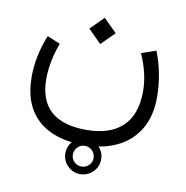

<svg xmlns="http://www.w3.org/2000/svg" viewBox="-82 -465 872 901"><g transform="rotate(10 353.5 -14.5)"><path d="M273.4 272Q273.4 236.8 298.3 211.7Q323.2 186.5 358.4 186.5Q393.6 186.5 418.7 211.7Q443.8 236.8 443.8 272Q443.8 307.1 418.7 332Q393.6 356.9 358.4 356.9Q323.2 356.9 298.3 332Q273.4 307.1 273.4 272ZM309.1 272Q309.1 292.5 323.5 306.6Q337.9 320.8 358.4 320.8Q378.9 320.8 393.3 306.6Q407.7 292.5 407.7 272Q407.7 251.5 393.3 236.8Q378.9 222.2 358.4 222.2Q337.9 222.2 323.5 236.8Q309.1 251.5 309.1 272ZM282.7 -323.2 345.2 -385.7 408.2 -323.2 345.2 -260.7ZM541 -252 610.8 -275.9Q632.3 -220.2 641.8 -166.5Q651.4 -112.8 651.4 -61Q651.4 30.8 613.3 93.5Q575.2 156.2 507.6 188Q439.9 219.7 352.1 219.7Q209.5 219.7 132.3 149.4Q55.2 79.1 55.2 -54.2Q55.2 -151.9 96.2 -254.4L158.2 -229Q124.5 -137.2 124.5 -56.6Q124.5 147.5 350.6 147.5Q461.9 147.5 521.7 91.8Q581.5 36.1 582 -75.7Q582 -119.6 571.5 -163.8Q561 -208 541 -252Z"/></g></svg>

Font: Vazir Light WOL
Style: Light-WOL
Weight: 300
Designer: Saber Rastikerdar
Foundry: Saber Rastikerdar
Version: Version 30.0.0